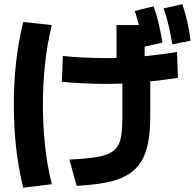

<svg xmlns="http://www.w3.org/2000/svg" viewBox="-20 -872 923 910"><path d="M308.9 -115.6Q376.7 -118.9 421.7 -125Q466.7 -131.1 494.4 -143.3Q522.2 -155.6 536.7 -177.8Q551.1 -200 555.6 -235Q560 -270 560 -321.1V-541.1H532.2V-753.3H665.6V-551.1H692.2V-321.1Q692.2 -248.9 681.7 -195Q671.1 -141.1 647.8 -103.9Q624.4 -66.7 583.9 -42.8Q543.3 -18.9 483.9 -7.2Q424.4 4.4 343.3 8.9ZM90 17.8Q66.7 -78.9 56.1 -174.4Q45.6 -270 45.6 -375.6Q45.6 -481.1 56.1 -576.7Q66.7 -672.2 90 -767.8L225.6 -753.3Q203.3 -662.2 193.3 -568.3Q183.3 -474.4 183.3 -375.6Q183.3 -276.7 193.3 -182.8Q203.3 -88.9 225.6 1.1ZM661.1 -650Q653.3 -696.7 642.8 -737.8Q632.2 -778.9 618.9 -820L707.8 -842.2Q722.2 -802.2 732.2 -760Q742.2 -717.8 750 -670ZM796.7 -662.2Q788.9 -708.9 779.4 -750Q770 -791.1 755.6 -832.2L844.4 -852.2Q857.8 -811.1 867.8 -768.9Q877.8 -726.7 883.3 -678.9ZM273.3 -484.4 277.8 -606.7Q318.9 -602.2 375 -599.4Q431.1 -596.7 483.3 -596.7Q561.1 -596.7 640.6 -603.3Q720 -610 818.9 -625.6L823.3 -503.3Q723.3 -487.8 642.2 -481.1Q561.1 -474.4 482.2 -474.4Q430 -474.4 372.8 -477.2Q315.6 -480 273.3 -484.4Z"/></svg>

Font: Paperlogy 7 Bold
Style: Regular
Weight: 700
Designer: redesigned by Lee Juim, glyphs from Gmarket Sans & Montserrat
Foundry: PT&
Version: Version 1.001